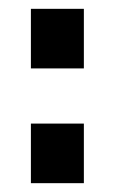

<svg xmlns="http://www.w3.org/2000/svg" viewBox="-20 -435 260 435"><path d="M170 -280H50V-415H170ZM170 -20H50V-155H170Z"/></svg>

Font: Gemunu Libre ExtraBold
Style: Regular
Weight: 800
Designer: Puspanada Ekanayake, Sola Matas, Pathum Egodawatta, Kosala Senevirathne
Foundry: mooniak
Version: Version 1.100